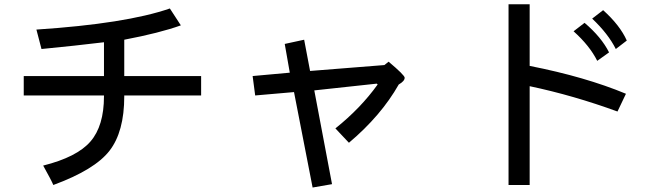

<svg xmlns="http://www.w3.org/2000/svg" viewBox="-20 -797 3040 888"><path d="M910.2 -355.5H554.7V-351.6Q554.7 -187.5 486.3 -99.6Q418 -11.7 226.6 58.6Q218.8 39.1 179.7 -31.2Q335.9 -70.3 398.4 -142.6Q460.9 -214.8 460.9 -351.6V-355.5H89.8V-445.3H460.9V-601.6Q332 -585.9 171.9 -570.3L148.4 -660.2Q562.5 -687.5 765.6 -757.8L816.4 -679.7Q718.8 -644.5 554.7 -613.3V-445.3H910.2Z M1824.2 -406.2Q1742.2 -261.7 1593.8 -136.7L1531.2 -203.1Q1648.4 -296.9 1726.6 -406.2L1722.7 -410.2L1433.6 -378.9L1515.6 54.7L1425.8 70.3L1339.8 -371.1L1160.2 -355.5L1148.4 -445.3L1320.3 -460.9L1296.9 -593.8L1386.7 -613.3L1414.1 -468.8L1757.8 -496.1L1777.3 -511.7Q1851.6 -449.2 1851.6 -437.5Q1851.6 -421.9 1824.2 -406.2Z M2875 -363.3 2835.9 -281.2Q2632.8 -355.5 2429.7 -398.4V58.6H2332V-777.3H2429.7V-492.2Q2687.5 -441.4 2875 -363.3ZM2878.9 -609.4 2828.1 -570.3Q2793 -640.6 2718.8 -710.9L2769.5 -750Q2847.7 -679.7 2878.9 -609.4ZM2796.9 -554.7 2742.2 -515.6Q2707 -585.9 2632.8 -652.3L2683.6 -691.4Q2761.7 -625 2796.9 -554.7Z"/></svg>

Font: Droid Sans Fallback
Style: Regular
Weight: 400
Designer: Steve Matteson
Foundry: Ascender Corporation
Version: 3.00 (Khmer version)